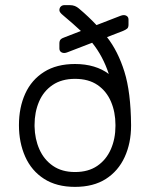

<svg xmlns="http://www.w3.org/2000/svg" viewBox="-20 -720 590 750"><path d="M273 10Q201 10 152 -21.5Q103 -53 78.5 -108Q54 -163 54 -231Q54 -300 78.5 -354Q103 -408 152 -439Q201 -470 273 -470Q313 -470 346.5 -460Q380 -450 405 -431Q382 -501 340 -553L244 -516Q237 -513 231 -513Q223 -513 217.5 -517.5Q212 -522 212 -531V-550Q212 -561 217 -566Q222 -571 234 -575L296 -599Q281 -613 264 -628Q247 -643 229 -658Q219 -666 215.5 -671Q212 -676 212 -680Q212 -689 217.5 -694.5Q223 -700 232 -700H252Q264 -700 272.5 -696.5Q281 -693 288 -687Q307 -671 324 -655Q341 -639 357 -622L450 -658Q458 -661 463 -661Q471 -661 476.5 -656.5Q482 -652 482 -643V-624Q482 -613 477 -608.5Q472 -604 460 -599L398 -575Q441 -520 466 -440Q491 -360 492 -232Q492 -231 492 -230.5Q492 -230 492 -229Q492 -161 467 -106.5Q442 -52 393.5 -21Q345 10 273 10ZM273 -48Q325 -48 360 -72Q395 -96 413 -137Q431 -178 431 -228Q431 -229 431 -230Q431 -231 431 -232Q431 -282 413.5 -323Q396 -364 361 -388Q326 -412 273 -412Q221 -412 185.5 -388Q150 -364 132.5 -323Q115 -282 115 -232Q115 -230 115 -228.5Q115 -227 115 -226Q116 -177 134 -136.5Q152 -96 187 -72Q222 -48 273 -48Z"/></svg>

Font: Rubik Light
Style: Regular
Weight: 300
Designer: Hubert and Fischer
Foundry: Hubert and Fischer
Version: Version 2.300;gftools[0.9.30]